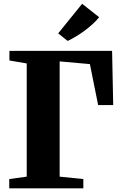

<svg xmlns="http://www.w3.org/2000/svg" viewBox="-20 -1018 655 1038"><path d="M30 0V-50L124.5 -63V-675L31 -691V-743H586L592 -450H510.5L466 -671.5L302.5 -686V-63L430.5 -50V0ZM345.5 -797 294.5 -837.5 424 -997.5 516 -925Q500.5 -905.5 480.2 -887.2Q460 -869 437.5 -852.2Q415 -835.5 391.8 -821.5Q368.5 -807.5 346.5 -797Z"/></svg>

Font: Merriweather 60pt Black
Style: Regular
Weight: 900
Version: Version 2.100